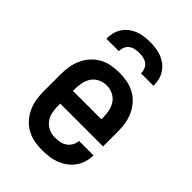

<svg xmlns="http://www.w3.org/2000/svg" viewBox="-220 -836 939 939"><g transform="rotate(45 250.0 -366.0)"><path d="M250 8Q223 8 196 3Q169 -2 145 -15Q121 -28 102.5 -48.5Q84 -69 72.5 -94Q61 -119 56.5 -146Q52 -173 52 -200V-320Q52 -347 56.5 -374Q61 -401 72.5 -426Q84 -451 102.5 -471.5Q121 -492 145 -505Q169 -518 196 -523Q223 -528 250 -528Q277 -528 304 -523Q331 -518 355 -505Q379 -492 397.5 -471.5Q416 -451 427.5 -426Q439 -401 443.5 -374Q448 -347 448 -320V-216H152V-200Q152 -178 156.5 -156Q161 -134 174 -116.5Q187 -99 207.5 -89.5Q228 -80 250 -80Q267 -80 283.5 -83Q300 -86 314 -95.5Q328 -105 336.5 -120Q345 -135 346 -152H446Q446 -128 439 -105Q432 -82 418 -62.5Q404 -43 384.5 -29Q365 -15 343 -6.5Q321 2 297 5Q273 8 250 8ZM348 -304V-320Q348 -342 343 -364Q338 -386 325.5 -403.5Q313 -421 292.5 -430.5Q272 -440 250 -440Q228 -440 207.5 -430.5Q187 -421 174.5 -403.5Q162 -386 157 -364Q152 -342 152 -320V-304ZM87 -600Q87 -620 91.5 -640Q96 -660 107.5 -677.5Q119 -695 135 -707.5Q151 -720 170 -727.5Q189 -735 209.5 -737.5Q230 -740 250 -740Q270 -740 290.5 -737.5Q311 -735 330 -727.5Q349 -720 365 -707.5Q381 -695 392.5 -677.5Q404 -660 408.5 -640Q413 -620 413 -600H327Q327 -614 321.5 -628Q316 -642 304.5 -650.5Q293 -659 278.5 -662Q264 -665 250 -665Q236 -665 221.5 -662Q207 -659 195.5 -650.5Q184 -642 178.5 -628Q173 -614 173 -600Z"/></g></svg>

Font: Iosevka Term Curly Semibold
Style: Regular
Weight: 600
Designer: Belleve Invis
Foundry: Belleve Invis
Version: Version 32.3.0